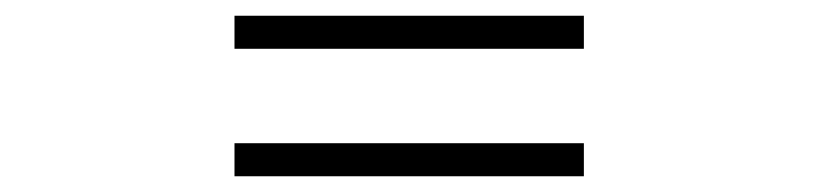

<svg xmlns="http://www.w3.org/2000/svg" viewBox="-20 -502 1040 244"><path d="M278 -482V-440H722V-482ZM278 -320V-278H722V-320Z"/></svg>

Font: Noto Sans CJK SC
Style: Bold
Weight: 700
Designer: Ryoko NISHIZUKA 西塚涼子 (kana, bopomofo & ideographs); Paul D. Hunt (Latin, Greek & Cyrillic); Sandoll Communications 산돌커뮤니
Foundry: Adobe
Version: Version 2.004;hotconv 1.0.118;makeotfexe 2.5.65603